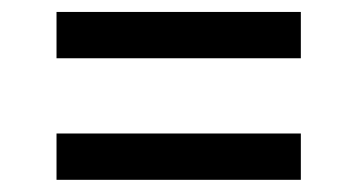

<svg xmlns="http://www.w3.org/2000/svg" viewBox="-20 -495 602 320"><path d="M481.4 -397.9H74.2V-475.1H481.4ZM481.4 -195.3H74.2V-272.5H481.4Z"/></svg>

Font: Roboto Web
Style: Regular
Weight: 400
Designer: Google
Version: Version 1.200310; 2013